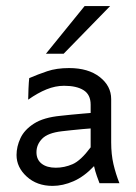

<svg xmlns="http://www.w3.org/2000/svg" viewBox="-20 -606 450 635"><path d="M153.8 8.8Q102.1 8.8 68.4 -22Q34.7 -52.7 34.7 -93.3Q34.7 -121.1 47.6 -148.9Q60.5 -176.8 92.5 -197.3Q124.5 -217.8 181.2 -223.1Q193.8 -224.6 214.4 -226.6Q234.9 -228.5 253.7 -230.2Q272.5 -231.9 279.8 -232.4V-259.8Q279.8 -293 256.6 -307.6Q233.4 -322.3 191.9 -322.3Q163.1 -322.3 134 -310.5Q105 -298.8 73.2 -276.4Q73.2 -288.6 74.2 -312.3Q75.2 -335.9 76.7 -347.7Q105 -359.9 136 -370.4Q167 -380.9 208.5 -380.9Q272 -380.9 309.8 -351.3Q347.7 -321.8 347.7 -278.3V-135.3Q347.7 -95.7 355.2 -63.2Q362.8 -30.8 375 0H309.1Q305.7 -8.8 300.3 -23.9Q294.9 -39.1 291 -56.6Q258.3 -22 223.1 -6.6Q188 8.8 153.8 8.8ZM164.6 -51.3Q192.9 -51.3 220 -63Q247.1 -74.7 279.8 -118.7V-181.2Q271 -180.7 252.7 -179Q234.4 -177.2 215.3 -175.3Q196.3 -173.3 184.6 -171.9Q138.2 -166.5 119.4 -147.2Q100.6 -127.9 100.6 -102.5Q100.6 -78.1 117.7 -64.7Q134.8 -51.3 164.6 -51.3ZM131.8 -428.2 259.8 -585.9H344.2L190.4 -428.2Z"/></svg>

Font: Harmattan
Style: Regular
Weight: 400
Designer: George W. Nuss III and SIL International
Foundry: SIL International
Version: Version 4.000